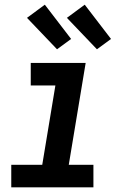

<svg xmlns="http://www.w3.org/2000/svg" viewBox="-20 -798 540 818"><path d="M28 0V-96H160L216 -434H111V-530H345L273 -96H378V0ZM393 -588 265 -722 341 -778 453 -632ZM223 -588 95 -722 171 -778 283 -632Z"/></svg>

Font: Iosevka Curly Oblique
Style: Bold
Weight: 700
Italic angle: -9°
Monospace: yes
Designer: Belleve Invis
Foundry: Belleve Invis
Version: Version 11.1.0; ttfautohint (v1.8.3)